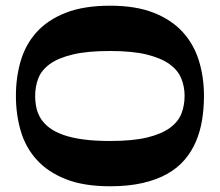

<svg xmlns="http://www.w3.org/2000/svg" viewBox="-20 -649 776 677"><path d="M699.2 -311Q699.2 -267.1 692.6 -226.3Q686 -185.5 670.9 -150.1Q655.8 -114.7 631.1 -85.7Q606.4 -56.6 569.6 -35.9Q532.7 -15.1 482.9 -3.7Q433.1 7.8 368.2 7.8Q275.4 7.8 211.9 -17.3Q148.4 -42.5 109.4 -85.7Q70.3 -128.9 53.2 -187Q36.1 -245.1 36.1 -311Q36.1 -377 53.2 -434.8Q70.3 -492.7 109.4 -535.9Q148.4 -579.1 211.9 -604Q275.4 -628.9 368.2 -628.9Q459 -628.9 522 -604Q585 -579.1 624.3 -535.9Q663.6 -492.7 681.4 -434.8Q699.2 -377 699.2 -311ZM630.9 -311Q630.9 -343.8 619.1 -372.6Q607.4 -401.4 577.6 -422.9Q547.9 -444.3 497.1 -456.8Q446.3 -469.2 368.2 -469.2Q287.6 -469.2 236.1 -456.8Q184.6 -444.3 155.3 -422.9Q126 -401.4 115 -372.6Q104 -343.8 104 -311Q104 -289.1 108.4 -268.8Q112.8 -248.5 124 -230.7Q135.3 -212.9 154.3 -198.5Q173.3 -184.1 202.6 -173.6Q231.9 -163.1 272.7 -157.5Q313.5 -151.9 368.2 -151.9Q448.2 -151.9 499.3 -164.3Q550.3 -176.8 579.6 -198.5Q608.9 -220.2 619.9 -249Q630.9 -277.8 630.9 -311Z"/></svg>

Font: Peralta
Style: Regular
Weight: 400
Designer: Astigmatic (AOETI)
Foundry: Astigmatic (AOETI)
Version: Version 1.000